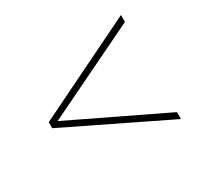

<svg xmlns="http://www.w3.org/2000/svg" viewBox="-103 -681 757 721"><g transform="rotate(-30 275.5 -320.5)"><path d="M57 -307V-333L493 -546V-516L88 -320L493 -125V-95Z"/></g></svg>

Font: Noto Sans Devanagari Thin
Style: Regular
Weight: 100
Designer: Jelle Bosma - Monotype Design Team
Foundry: Monotype Imaging Inc.
Version: Version 2.004; ttfautohint (v1.8.4.7-5d5b)